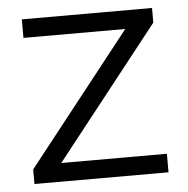

<svg xmlns="http://www.w3.org/2000/svg" viewBox="-44 -568 598 611"><g transform="rotate(-5 255.5 -262.5)"><path d="M42 0V-46.7L391.8 -490.4L407.1 -466.3H47.6V-525.5H463.5V-478.8L113.8 -35.1L95.5 -59.2H470.2V0Z"/></g></svg>

Font: Montserrat Thin
Style: Regular
Weight: 100
Designer: Julieta Ulanovsky
Foundry: Julieta Ulanovsky
Version: Version 9.000